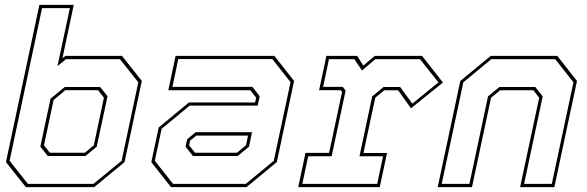

<svg xmlns="http://www.w3.org/2000/svg" viewBox="-20 -770 2414 790"><path d="M86.5 0 4.5 -103 142 -750H283.5L237 -530.5L249 -540H482L563.5 -437L492.5 -103L367.5 0ZM176.5 -128 146 -166.5 188 -364 246.5 -412H392L422.5 -374L378 -166.5L331.5 -128ZM185 -141.5H329L366 -172L407.5 -368L383.5 -399H249L200.5 -358.5L161 -172ZM94.5 -13.5H364.5L480.5 -108.5L549 -431.5L473.5 -526.5H251.5L216.5 -498L267.5 -736.5H153L19.5 -108.5Z M683.5 0 602.5 -103 633 -245.5 757.5 -348.5H1029.5L1034 -368L1010 -398.5H672.5L702.5 -540H1109L1190 -437L1119 -103L994 0ZM774 -128 743.5 -166.5 750 -197 785 -226H1017L1004.5 -166.5L958 -128ZM692 -13.5H991.5L1106.5 -108.5L1175.5 -432L1100.5 -527H713.5L689.5 -412.5H1018.5L1048.5 -374L1040.5 -335.5H760.5L645 -240L617 -108.5ZM782.5 -141.5H955L992 -172L1000.5 -212H787.5L762 -191L758 -172Z M1207 0 1237 -141H1334L1387.5 -391.5L1381.5 -399H1293L1323 -540H1449.5L1475 -500L1522 -540H1716.5L1802.5 -430.5L1671 -324.5L1618 -398.5H1561L1524 -368L1475.5 -140.5H1572.5L1542.5 0ZM1224 -13.5H1532L1556 -127H1459L1511.5 -373.5L1558 -412H1626.5L1676.5 -343.5L1784 -431L1708 -526.5H1524.5L1469.5 -480L1438 -526.5H1333.5L1309.5 -412.5H1390.5L1402 -397L1344.5 -127H1248Z M1781 0 1874 -437 1999 -540H2273L2354 -437L2261 0H2120L2198.5 -368L2174.5 -398.5H2037.5L2000.5 -368L1922 0ZM1797.5 -13.5H1911.5L1988 -373.5L2034.5 -412H2182.5L2213 -373.5L2136.5 -13.5H2250.5L2339.5 -431.5L2264.5 -526.5H2001.5L1886.5 -431.5Z"/></svg>

Font: Tourney Thin Thin
Style: Italic
Weight: 250
Italic angle: -12°
Version: Version 1.015